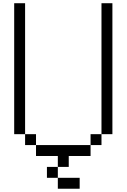

<svg xmlns="http://www.w3.org/2000/svg" viewBox="-20 -953 773 1173"><path d="M600 -933.3H666.7V-133.3H600ZM600 -133.3V-66.7H533.3V-133.3ZM133.3 -133.3H66.7V-933.3H133.3ZM133.3 -66.7V-133.3H200V-66.7ZM266.7 133.3V66.7H333.3V133.3ZM400 0V66.7H333.3V0H200V-66.7H533.3V0ZM333.3 133.3H466.7V200H333.3Z"/></svg>

Font: Galmuri14 Regular
Style: Regular
Weight: 400
Designer: Lee Minseo (quiple)
Version: Version 2.399;hotconv 1.1.1;makeotfexe 2.6.0 DEVELOPMENT